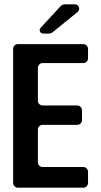

<svg xmlns="http://www.w3.org/2000/svg" viewBox="-20 -872 471 892"><path d="M367 -96H178C166 -96 156 -106 156 -118V-270C156 -282 166 -292 178 -292H339C351 -292 361 -302 361 -314V-360C361 -372 351 -382 339 -382H178C166 -382 156 -392 156 -404V-557C156 -569 166 -579 178 -579H367C379 -579 389 -589 389 -601V-645C389 -657 379 -667 367 -667H63C51 -667 41 -657 41 -645V-22C41 -10 51 0 63 0H367C379 0 389 -10 389 -22V-74C389 -86 379 -96 367 -96ZM181 -716H209C212 -716 221 -719 223 -721L340 -816C355 -829 347 -852 327 -852H280C276 -852 266 -848 263 -845L169 -743C159 -732 166 -716 181 -716Z"/></svg>

Font: DIN Rundschrift
Style: Breit
Weight: 400
Width: 7
Version: Version 1.027